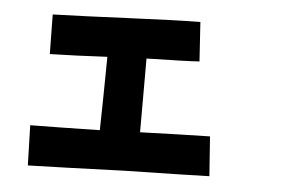

<svg xmlns="http://www.w3.org/2000/svg" viewBox="-44 -635 990 677"><g transform="rotate(5 451.0 -296.5)"><path d="M461 -169Q607 -174 708 -176L718 -36Q666 -34 416 -29Q192 -21 77 -18L73 -160Q176 -161 319 -164Q321 -244 323 -424Q212 -418 120 -416L118 -556Q223 -559 386.5 -566.5Q550 -574 639 -575L648 -436Q606 -433 461 -430Q461 -285 461 -252Z"/></g></svg>

Font: KN Bobohei
Style: Bold
Weight: 700
Designer: Kingnam Type Foundry
Version: Version 1.710;March 18, 2023